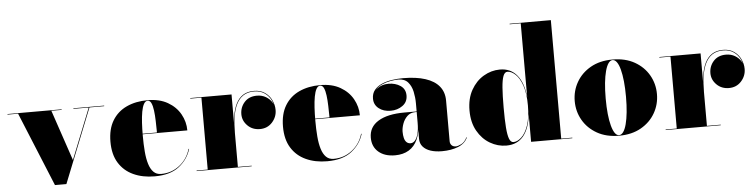

<svg xmlns="http://www.w3.org/2000/svg" viewBox="-51 -973 4738 1205"><g transform="rotate(-5 2318.0 -370.0)"><path d="M604 -460V-456.5H511L325 10H253L61.5 -456.5H-5V-460H336V-456.5H271L379 -137L506.5 -456.5H410V-460Z M881.5 10Q806 10 747.8 -16.8Q689.5 -43.5 656.5 -96.8Q623.5 -150 623.5 -230Q623.5 -310 655.8 -363.2Q688 -416.5 745.5 -443.2Q803 -470 878.5 -470Q953 -470 1004.8 -440.2Q1056.5 -410.5 1083.5 -362.2Q1110.5 -314 1110.5 -259.5H690.5V-263H919.5Q919 -300 918 -335.8Q917 -371.5 913.2 -401.2Q909.5 -431 901.2 -448.8Q893 -466.5 878.5 -466.5Q864 -466.5 854.2 -449Q844.5 -431.5 839 -401Q833.5 -370.5 831.2 -331.8Q829 -293 829 -250Q829 -196 832.8 -150.5Q836.5 -105 846.8 -71.8Q857 -38.5 875.5 -20Q894 -1.5 923.5 -1.5Q989 -1.5 1039.2 -40.8Q1089.5 -80 1108 -143H1111.5Q1092 -78 1036 -34Q980 10 881.5 10Z M1404 -217.5Q1404 -274 1411 -320.2Q1418 -366.5 1434.5 -400Q1451 -433.5 1478.8 -451.8Q1506.5 -470 1548.5 -470Q1589 -470 1617 -450.5Q1645 -431 1659.2 -401Q1673.5 -371 1673.5 -339Q1673.5 -295 1643.2 -261.5Q1613 -228 1565.5 -228Q1518.5 -228 1487.8 -258.8Q1457 -289.5 1457 -330.5Q1457 -375 1485.8 -406.8Q1514.5 -438.5 1564 -438.5Q1596 -438.5 1620.5 -424Q1645 -409.5 1658.8 -386.8Q1672.5 -364 1672.5 -339H1670Q1670 -369.5 1656 -399Q1642 -428.5 1615 -447.5Q1588 -466.5 1548.5 -466.5Q1507.5 -466.5 1480.2 -448.2Q1453 -430 1436.8 -396.8Q1420.5 -363.5 1413.5 -318Q1406.5 -272.5 1406.5 -217.5ZM1406.5 -460V-3.5H1493.5V0H1146.5V-3.5H1216.5V-456.5H1146.5V-460Z M1968.5 10Q1893 10 1834.8 -16.8Q1776.5 -43.5 1743.5 -96.8Q1710.5 -150 1710.5 -230Q1710.5 -310 1742.8 -363.2Q1775 -416.5 1832.5 -443.2Q1890 -470 1965.5 -470Q2040 -470 2091.8 -440.2Q2143.5 -410.5 2170.5 -362.2Q2197.5 -314 2197.5 -259.5H1777.5V-263H2006.5Q2006 -300 2005 -335.8Q2004 -371.5 2000.2 -401.2Q1996.5 -431 1988.2 -448.8Q1980 -466.5 1965.5 -466.5Q1951 -466.5 1941.2 -449Q1931.5 -431.5 1926 -401Q1920.5 -370.5 1918.2 -331.8Q1916 -293 1916 -250Q1916 -196 1919.8 -150.5Q1923.5 -105 1933.8 -71.8Q1944 -38.5 1962.5 -20Q1981 -1.5 2010.5 -1.5Q2076 -1.5 2126.2 -40.8Q2176.5 -80 2195 -143H2198.5Q2179 -78 2123 -34Q2067 10 1968.5 10Z M2691.5 10Q2650.5 10 2619.8 -0.2Q2589 -10.5 2571.8 -30.5Q2554.5 -50.5 2554.5 -80V-304.5Q2554.5 -340.5 2546.8 -377Q2539 -413.5 2517.8 -437.8Q2496.5 -462 2456.5 -462Q2436 -462 2408 -457.2Q2380 -452.5 2353.5 -440.5Q2327 -428.5 2309.8 -408Q2292.5 -387.5 2292.5 -356H2289.5Q2289.5 -393 2320 -417Q2350.5 -441 2393 -441Q2437 -441 2468.5 -419.8Q2500 -398.5 2500 -358Q2500 -317 2468 -294Q2436 -271 2393 -271Q2347.5 -271 2318 -294.5Q2288.5 -318 2288.5 -356Q2288.5 -388.5 2306.2 -410.2Q2324 -432 2353.2 -444.8Q2382.5 -457.5 2417.5 -462.8Q2452.5 -468 2486.5 -468Q2570.5 -468 2628 -449.2Q2685.5 -430.5 2715 -394Q2744.5 -357.5 2744.5 -304.5V-48Q2744.5 -33 2754 -22.8Q2763.5 -12.5 2781.5 -12.5Q2793 -12.5 2814.8 -23Q2836.5 -33.5 2851.5 -63.5L2854.5 -63Q2837.5 -25 2793.8 -7.5Q2750 10 2691.5 10ZM2396 10Q2331 10 2292.2 -23.2Q2253.5 -56.5 2253.5 -113.5Q2253.5 -180.5 2312.2 -216.5Q2371 -252.5 2477.5 -252.5H2601V-249H2546Q2514.5 -249 2494.5 -229.5Q2474.5 -210 2465 -183Q2455.5 -156 2455.5 -133.5Q2455.5 -111 2459.8 -93.8Q2464 -76.5 2474 -66.8Q2484 -57 2500 -57Q2515.5 -57 2527.8 -71Q2540 -85 2547.2 -112.5Q2554.5 -140 2554.5 -180.5H2557.5Q2557.5 -118.5 2538.2 -76Q2519 -33.5 2483 -11.8Q2447 10 2396 10Z M3097.5 10Q3043 10 2994.5 -18.5Q2946 -47 2915.8 -100.5Q2885.5 -154 2885.5 -229Q2885.5 -304 2915.8 -357.8Q2946 -411.5 2994.5 -440.2Q3043 -469 3097.5 -469Q3165.5 -469 3205.2 -420.2Q3245 -371.5 3253.5 -281.5V-746.5H3183.5V-750H3443.5V-3.5H3513.5V0H3253.5V-176Q3245 -86.5 3205.8 -38.2Q3166.5 10 3097.5 10ZM3143.5 -8Q3168 -8 3193.8 -31.5Q3219.5 -55 3236.5 -104Q3253.5 -153 3253.5 -229Q3253.5 -305 3236.5 -354.2Q3219.5 -403.5 3193.8 -427.2Q3168 -451 3143.5 -451Q3126.5 -451 3117.2 -427.5Q3108 -404 3104.2 -355Q3100.5 -306 3100.5 -229Q3100.5 -152 3104.2 -103.2Q3108 -54.5 3117.2 -31.2Q3126.5 -8 3143.5 -8Z M3807.5 10Q3727 10 3669 -23Q3611 -56 3579.8 -110.5Q3548.5 -165 3548.5 -230Q3548.5 -295 3579.8 -349.5Q3611 -404 3669 -437Q3727 -470 3807.5 -470Q3888 -470 3946 -437Q4004 -404 4035.2 -349.5Q4066.5 -295 4066.5 -230Q4066.5 -165 4035.2 -110.5Q4004 -56 3946 -23Q3888 10 3807.5 10ZM3807.5 6.5Q3822 6.5 3834 -10Q3846 -26.5 3854.2 -57.8Q3862.5 -89 3867 -132.5Q3871.5 -176 3871.5 -230Q3871.5 -284 3867 -327.5Q3862.5 -371 3854.2 -402.2Q3846 -433.5 3834 -450Q3822 -466.5 3807.5 -466.5Q3793 -466.5 3781.2 -450Q3769.5 -433.5 3761 -402.2Q3752.5 -371 3748 -327.5Q3743.5 -284 3743.5 -230Q3743.5 -176 3748 -132.5Q3752.5 -89 3761 -57.8Q3769.5 -26.5 3781.2 -10Q3793 6.5 3807.5 6.5Z M4359 -217.5Q4359 -274 4366 -320.2Q4373 -366.5 4389.5 -400Q4406 -433.5 4433.8 -451.8Q4461.5 -470 4503.5 -470Q4544 -470 4572 -450.5Q4600 -431 4614.2 -401Q4628.5 -371 4628.5 -339Q4628.5 -295 4598.2 -261.5Q4568 -228 4520.5 -228Q4473.5 -228 4442.8 -258.8Q4412 -289.5 4412 -330.5Q4412 -375 4440.8 -406.8Q4469.5 -438.5 4519 -438.5Q4551 -438.5 4575.5 -424Q4600 -409.5 4613.8 -386.8Q4627.5 -364 4627.5 -339H4625Q4625 -369.5 4611 -399Q4597 -428.5 4570 -447.5Q4543 -466.5 4503.5 -466.5Q4462.5 -466.5 4435.2 -448.2Q4408 -430 4391.8 -396.8Q4375.5 -363.5 4368.5 -318Q4361.5 -272.5 4361.5 -217.5ZM4361.5 -460V-3.5H4448.5V0H4101.5V-3.5H4171.5V-456.5H4101.5V-460Z"/></g></svg>

Font: Bodoni Moda 48pt Black
Style: Regular
Weight: 900
Designer: Owen Earl
Foundry: indestructible type
Version: Version 2.004